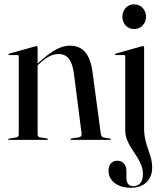

<svg xmlns="http://www.w3.org/2000/svg" viewBox="-20 -660 762 906"><path d="M157.5 -437V-26Q157.5 -20 160.2 -16.5Q163 -13 169.5 -11.5L201 -7Q206 -6 206 -3Q206 0 202 0H22Q21 0 19.8 -1Q18.5 -2 18.5 -3Q18.5 -4 19.5 -4.8Q20.5 -5.5 23 -6L56.5 -11.5Q63 -13 65.8 -16.5Q68.5 -20 68.5 -25.5V-394.5Q68.5 -397 67.2 -398.5Q66 -400 62.5 -400H23.5Q22 -400.5 21 -401.2Q20 -402 20 -403.5Q20 -405 21 -405.8Q22 -406.5 24 -407L143.5 -440.5Q147.5 -442 149.2 -442.2Q151 -442.5 152.5 -442.5Q155 -442.5 156.2 -440.8Q157.5 -439 157.5 -437ZM150 -345 146 -349.5 163 -365Q210.5 -408.5 244.5 -426.5Q278.5 -444.5 310 -444.5Q356 -444.5 382 -414Q408 -383.5 416.5 -320.5L455.5 -30Q456.5 -22 460.2 -16.8Q464 -11.5 472.5 -10.5L499.5 -6Q501.5 -6 502.5 -5Q503.5 -4 503.5 -3Q503.5 -2 502.5 -1Q501.5 0 499.5 0H317Q312.5 0 312.5 -3Q312.5 -5.5 318 -7L350.5 -11.5Q359.5 -13 362.8 -18Q366 -23 365 -30L329 -311.5Q322.5 -360 305.5 -382.5Q288.5 -405 255.5 -405Q234 -405 212.8 -394Q191.5 -383 166.5 -360ZM660 -56.5Q660 -26 665.5 -1.8Q671 22.5 678.8 43.8Q686.5 65 692.2 86.2Q698 107.5 698 131.5Q698 173.5 671.5 199.8Q645 226 598 226Q565 226 541.2 215.5Q517.5 205 504.8 186.8Q492 168.5 492 147Q492 122.5 503.5 110.5Q515 98.5 534 98.5Q552.5 98.5 564.5 111.5Q576.5 124.5 576.5 145.5V178.5Q576.5 198.5 584.8 208.5Q593 218.5 608 218.5Q631 218.5 642.8 203.5Q654.5 188.5 654.5 161Q654.5 138.5 646 118Q637.5 97.5 625.2 78.5Q613 59.5 600.2 39.8Q587.5 20 579.2 -1Q571 -22 571 -45.5V-394Q571 -397.5 569.5 -398.8Q568 -400 565 -400H526.5Q524.5 -400.5 523.5 -401.2Q522.5 -402 522.5 -403.5Q522.5 -405 523.5 -405.8Q524.5 -406.5 526.5 -407L645 -440.5Q649 -441.5 650.8 -442Q652.5 -442.5 655 -442.5Q657 -442.5 658.5 -440.8Q660 -439 660 -436ZM612.5 -523Q588 -523 572.8 -539.8Q557.5 -556.5 557.5 -581Q557.5 -605.5 573 -622.5Q588.5 -639.5 612.5 -639.5Q637.5 -639.5 653.2 -622.5Q669 -605.5 669 -581Q669 -556.5 653 -539.8Q637 -523 612.5 -523Z"/></svg>

Font: Fraunces 120pt
Style: Regular
Weight: 400
Version: Version 1.000;[b76b70a41]